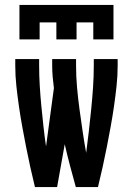

<svg xmlns="http://www.w3.org/2000/svg" viewBox="-20 -760 540 780"><path d="M122 0Q112 -41 103 -81.5Q94 -122 86 -163Q78 -204 70.5 -245Q63 -286 57 -327.5Q51 -369 46.5 -410.5Q42 -452 42 -494V-520H139V-494Q139 -453 141.5 -411.5Q144 -370 148 -329Q152 -288 156.5 -247Q161 -206 167 -165L199 -402Q196 -425 194 -448Q192 -471 192 -494V-520H289V-494Q289 -449 293 -404.5Q297 -360 303 -316Q309 -272 315.5 -227.5Q322 -183 330 -139Q336 -183 341 -227.5Q346 -272 350.5 -316.5Q355 -361 358 -405Q361 -449 361 -494V-520H458V-494Q458 -452 453.5 -410.5Q449 -369 443 -327.5Q437 -286 429.5 -245Q422 -204 414 -163Q406 -122 397 -81.5Q388 -41 378 0H288Q276 -43 264.5 -86.5Q253 -130 243 -174L212 0ZM59 -600V-740H441V-600H359V-669H291V-600H209V-669H141V-600Z"/></svg>

Font: Iosevka
Style: Bold
Weight: 700
Monospace: yes
Designer: Belleve Invis
Foundry: Belleve Invis
Version: Version 32.5.0; ttfautohint (v1.8.4)